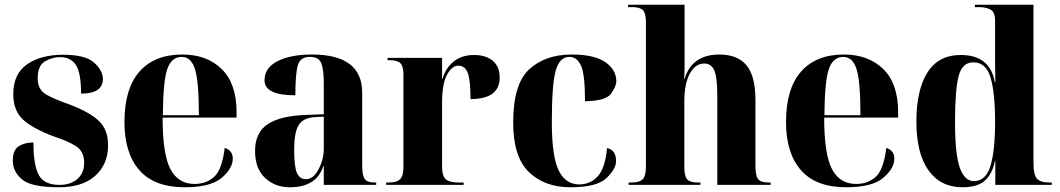

<svg xmlns="http://www.w3.org/2000/svg" viewBox="-20 -780 4472 810"><path d="M228 10Q329 10 382.5 -39Q436 -88 436 -167Q436 -232 398 -269Q360 -306 274 -339Q210 -361 174.5 -381.5Q139 -402 139 -449Q139 -503 169.5 -521Q200 -539 233 -539Q278 -539 300 -506Q322 -473 322 -385Q414 -385 414 -447Q414 -482 377.5 -515.5Q341 -549 246 -549Q152 -549 94 -508.5Q36 -468 36 -383Q36 -315 75.5 -277Q115 -239 208 -204Q264 -186 299.5 -164Q335 -142 335 -93Q335 -50 306.5 -25Q278 0 231 0Q167 0 144 -41Q121 -82 121 -179Q84 -179 59 -163Q34 -147 34 -102Q34 -56 73 -23Q112 10 228 10Z M759 10Q869 10 915.5 -30Q962 -70 962 -111Q962 -145 928 -156Q917 -65 884 -34.5Q851 -4 801 -4Q732 -4 699 -66.5Q666 -129 666 -284H978V-307Q978 -427 915.5 -488.5Q853 -550 749 -550Q632 -550 568.5 -478Q505 -406 505 -265Q505 -134 568 -62Q631 10 759 10ZM667 -294Q668 -436 685.5 -488Q703 -540 747 -540Q786 -540 802.5 -488.5Q819 -437 819 -294Z M1203 10Q1315 10 1344 -79H1346V0H1567V-10H1562Q1528 -10 1518 -26Q1508 -42 1508 -83V-389Q1508 -550 1296 -550Q1206 -550 1151 -522Q1096 -494 1096 -441Q1096 -378 1226 -378Q1226 -466 1236 -503Q1246 -540 1286 -540Q1326 -540 1336 -512Q1346 -484 1346 -428V-298L1268 -295Q1161 -291 1108.5 -255.5Q1056 -220 1056 -143Q1056 -69 1098 -29.5Q1140 10 1203 10ZM1271 -24Q1245 -24 1233 -49.5Q1221 -75 1221 -149Q1221 -220 1239.5 -251.5Q1258 -283 1309 -286L1346 -288V-152Q1346 -108 1324 -66Q1302 -24 1271 -24Z M1609 0H1936V-10H1915Q1876 -10 1860.5 -24Q1845 -38 1845 -76V-345Q1845 -427 1866 -465Q1887 -503 1913 -503Q1942 -503 1953.5 -472Q1965 -441 1965 -362Q2088 -362 2088 -453Q2088 -499 2059 -523.5Q2030 -548 1980 -548Q1928 -548 1894 -520.5Q1860 -493 1847 -448H1845V-536H1615V-526H1624Q1657 -526 1669.5 -513Q1682 -500 1682 -466V-76Q1682 -38 1668 -24Q1654 -10 1620 -10H1609Z M2386 10Q2499 10 2539 -29Q2579 -68 2579 -100Q2579 -148 2541 -155Q2533 -70 2501.5 -36Q2470 -2 2424 -2Q2365 -2 2336.5 -62Q2308 -122 2308 -264Q2308 -425 2324.5 -482.5Q2341 -540 2382 -540Q2414 -540 2431 -503.5Q2448 -467 2448 -353Q2536 -354 2558 -385Q2580 -416 2580 -437Q2580 -486 2533.5 -518Q2487 -550 2392 -550Q2281 -550 2213 -488Q2145 -426 2145 -263Q2145 -118 2211.5 -54Q2278 10 2386 10Z M2632 0H2935V-10H2925Q2891 -10 2879 -23.5Q2867 -37 2867 -74V-351Q2867 -428 2890.5 -470Q2914 -512 2951 -512Q2980 -512 2993 -484Q3006 -456 3006 -376V0H3231V-10H3224Q3190 -10 3178.5 -24Q3167 -38 3167 -80V-356Q3167 -460 3129 -505Q3091 -550 3015 -550Q2899 -550 2868 -447H2866Q2868 -466 2868 -490.5Q2868 -515 2868 -539V-760H2630V-750H2646Q2679 -750 2692 -737.5Q2705 -725 2705 -685V-77Q2705 -38 2691.5 -24Q2678 -10 2642 -10H2632Z M3550 10Q3660 10 3706.5 -30Q3753 -70 3753 -111Q3753 -145 3719 -156Q3708 -65 3675 -34.5Q3642 -4 3592 -4Q3523 -4 3490 -66.5Q3457 -129 3457 -284H3769V-307Q3769 -427 3706.5 -488.5Q3644 -550 3540 -550Q3423 -550 3359.5 -478Q3296 -406 3296 -265Q3296 -134 3359 -62Q3422 10 3550 10ZM3458 -294Q3459 -436 3476.5 -488Q3494 -540 3538 -540Q3577 -540 3593.5 -488.5Q3610 -437 3610 -294Z M4040 10Q4105 10 4136 -19Q4167 -48 4177 -100H4179V0H4417V-10H4407Q4370 -10 4355 -26Q4340 -42 4340 -92V-760H4093V-750H4110Q4138 -750 4158 -740Q4178 -730 4178 -692V-587Q4178 -561 4178 -516Q4178 -471 4179 -433H4177Q4157 -548 4033 -548Q3939 -548 3892.5 -474Q3846 -400 3846 -267Q3846 -133 3897 -61.5Q3948 10 4040 10ZM4090 -16Q4050 -15 4029.5 -71.5Q4009 -128 4009 -265Q4009 -399 4024 -458Q4039 -517 4086 -517Q4140 -517 4159 -452.5Q4178 -388 4178 -266Q4178 -146 4159 -81.5Q4140 -17 4090 -16Z"/></svg>

Font: Noto Serif Display SemiCondensed Extra
Style: Regular
Weight: 800
Width: 4
Designer: Monotype Design Team
Foundry: Monotype Imaging Inc.
Version: Version 1.900